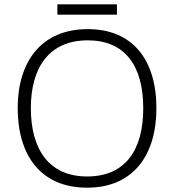

<svg xmlns="http://www.w3.org/2000/svg" viewBox="-20 -860 808 890"><path d="M522 -840H246V-792H522ZM705 -358C705 -585 593 -725 387 -725C173 -725 62 -576 62 -359C62 -141 168 10 384 10C597 10 705 -140 705 -358ZM123 -359C123 -547 208 -673 387 -673C558 -673 644 -557 644 -358C644 -167 563 -42 384 -42C206 -42 123 -169 123 -359Z"/></svg>

Font: Noto Sans Sinhala UI Light
Style: Regular
Weight: 300
Designer: Jelle Bosma - Monotype Design Team
Foundry: Monotype Imaging Inc.
Version: Version 2.006